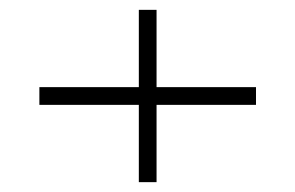

<svg xmlns="http://www.w3.org/2000/svg" viewBox="-20 -495 600 390"><path d="M262 -475H298V-125H262ZM60 -282V-318H500V-282Z"/></svg>

Font: Kalnia SemiExpanded
Style: Regular
Weight: 400
Width: 6
Designer: Frida Medrano
Foundry: Frida Medrano
Version: Version 1.105